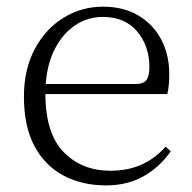

<svg xmlns="http://www.w3.org/2000/svg" viewBox="-20 -542 576 576"><path d="M297.9 14.2Q226.6 14.2 170.9 -15.1Q115.2 -44.4 83.5 -103.5Q51.8 -162.6 51.8 -252Q51.8 -334 84.2 -394.8Q116.7 -455.6 170.7 -488.8Q224.6 -522 289.1 -522Q350.6 -522 395.3 -495.4Q439.9 -468.8 463.9 -423.1Q487.8 -377.4 487.8 -319.8Q487.8 -282.7 481.9 -259.8H116.2Q116.7 -140.6 171.4 -85.2Q226.1 -29.8 311 -29.8Q363.3 -29.8 404.1 -47.9Q444.8 -65.9 477.1 -102.1L492.2 -87.9Q459 -40.5 410.6 -13.2Q362.3 14.2 297.9 14.2ZM117.2 -290H387.2Q411.1 -290 419.7 -302.5Q428.2 -314.9 428.2 -340.8Q428.2 -403.8 391.6 -447.5Q355 -491.2 288.1 -491.2Q243.2 -491.2 206.1 -466.6Q168.9 -441.9 145.3 -396.7Q121.6 -351.6 117.2 -290Z"/></svg>

Font: Source Han Serif TW ExtraLight
Style: Regular
Weight: 250
Designer: Ryoko NISHIZUKA Ë•øÂ°öÊ∂ºÂ≠ê (kana & ideographs); Frank Grie√ühammer (Latin, Greek & Cyrillic); Wenlong ZHANG Âº†ÊñáÈæô 
Foundry: Adobe
Version: Version 2.003;hotconv 1.1.1;makeotfexe 2.6.0